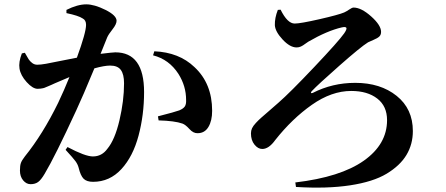

<svg xmlns="http://www.w3.org/2000/svg" viewBox="-20 -808 2040 879"><path d="M470.7 -636.7 440.4 -561.5Q497.1 -568.4 507.8 -568.4Q639.6 -568.4 639.6 -386.7Q639.6 -282.2 614.3 -187Q588.9 -91.8 536.1 -34.2Q482.4 24.4 406.2 24.4Q377 24.4 362.8 10.3Q348.6 -3.9 339.8 -41Q335.9 -55.7 325.7 -69.8Q315.4 -84 280.3 -122.1L289.1 -134.8Q370.1 -91.8 405.3 -91.8Q446.3 -91.8 471.7 -127Q505.9 -168 526.9 -257.3Q547.9 -346.7 547.9 -426.8Q547.9 -467.8 533.2 -487.8Q518.6 -507.8 484.4 -507.8Q458 -507.8 412.1 -495.1Q358.4 -365.2 329.1 -302.7Q232.4 -92.8 184.6 -12.7Q168 15.6 154.3 25.4Q140.6 35.2 120.1 35.2Q100.6 35.2 85.9 17.6Q71.3 0 71.3 -27.3Q71.3 -49.8 75.7 -62Q80.1 -74.2 93.8 -91.8Q175.8 -193.4 246.1 -336.9Q274.4 -396.5 297.9 -455.1Q278.3 -447.3 231.4 -426.8Q226.6 -424.8 216.3 -419.9Q206.1 -415 201.7 -413.6Q197.3 -412.1 189.9 -408.7Q182.6 -405.3 177.7 -404.3Q172.9 -403.3 166 -402.3Q159.2 -401.4 152.3 -401.4Q129.9 -401.4 102.1 -432.1Q74.2 -462.9 69.3 -494.1Q64.5 -523.4 80.1 -563.5L93.8 -566.4Q104.5 -546.9 110.8 -537.1Q117.2 -527.3 127.4 -519.5Q137.7 -511.7 150.4 -511.7Q166 -511.7 190.9 -516.1Q215.8 -520.5 262.7 -530.3Q309.6 -540 332 -543.9Q374 -659.2 374 -694.3Q374 -715.8 358.4 -723.6Q339.8 -736.3 284.2 -748V-762.7Q335 -788.1 375 -788.1Q412.1 -788.1 462.9 -762.7Q513.7 -737.3 513.7 -712.9Q513.7 -697.3 495.1 -673.8Q476.6 -650.4 470.7 -636.7ZM680.7 -554.7 686.5 -573.2Q799.8 -568.4 870.1 -501Q951.2 -425.8 951.2 -300.8Q951.2 -254.9 934.1 -226.6Q917 -198.2 884.8 -198.2Q865.2 -197.3 847.2 -217.3Q829.1 -237.3 815.4 -242.2Q779.3 -254.9 706.1 -256.8L703.1 -275.4Q783.2 -295.9 800.8 -302.7Q819.3 -310.5 826.2 -320.8Q833 -331.1 832 -350.6Q832 -414.1 796.9 -469.7Q753.9 -536.1 680.7 -554.7Z M1252 -762.7 1264.6 -763.7Q1295.9 -700.2 1329.1 -700.2Q1355.5 -700.2 1442.9 -720.2Q1530.3 -740.2 1555.7 -751Q1566.4 -755.9 1579.1 -764.6Q1591.8 -773.4 1598.6 -773.4Q1633.8 -773.4 1679.2 -732.9Q1724.6 -692.4 1724.6 -662.1Q1724.6 -648.4 1716.3 -640.6Q1708 -632.8 1689 -625Q1669.9 -617.2 1665 -614.3Q1631.8 -593.8 1533.2 -506.8Q1434.6 -419.9 1407.2 -390.6Q1402.3 -385.7 1404.3 -382.8Q1406.2 -379.9 1412.1 -382.8Q1502 -428.7 1606.4 -428.7Q1721.7 -428.7 1795.9 -369.1Q1870.1 -309.6 1870.1 -208Q1870.1 -147.5 1840.8 -98.6Q1811.5 -49.8 1750 -12.7Q1688.5 24.4 1582.5 40.5Q1476.6 56.6 1335 47.9L1332 27.3Q1539.1 2.9 1645.5 -72.3Q1752 -147.5 1752 -257.8Q1752 -322.3 1707 -356.9Q1662.1 -391.6 1587.9 -391.6Q1498 -391.6 1407.7 -328.1Q1317.4 -264.6 1240.2 -167Q1210.9 -126 1180.7 -126Q1161.1 -126 1145 -146Q1128.9 -166 1128.9 -197.3Q1128.9 -210 1133.8 -220.7Q1138.7 -231.4 1151.4 -245.1Q1164.1 -258.8 1175.8 -269Q1187.5 -279.3 1212.4 -300.8Q1237.3 -322.3 1254.9 -337.9Q1306.6 -382.8 1418.5 -501Q1530.3 -619.1 1555.7 -655.3Q1568.4 -673.8 1565.9 -680.2Q1563.5 -686.5 1544.9 -682.6Q1477.5 -667 1391.6 -617.2Q1387.7 -615.2 1377.4 -607.4Q1367.2 -599.6 1357.9 -595.2Q1348.6 -590.8 1337.9 -590.8Q1307.6 -590.8 1273.9 -627Q1240.2 -663.1 1238.3 -692.4Q1237.3 -725.6 1252 -762.7Z"/></svg>

Font: GenYoMin TW TTF Bold
Style: Regular
Weight: 700
Version: Version 1.300